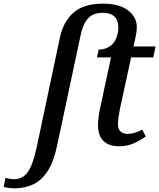

<svg xmlns="http://www.w3.org/2000/svg" viewBox="-160 -790 871 1050"><path d="M-81 240Q-96 240 -113 237.5Q-130 235 -140 232L-130 183Q-122 185 -108.5 187.5Q-95 190 -84 190Q-35 190 -7 149.5Q21 109 42 9L168 -586Q186 -671 241.5 -720.5Q297 -770 404 -770Q493 -770 540.5 -733Q588 -696 588 -644Q588 -615 580 -581L570 -536H691L678 -476H557L496 -195Q491 -170 488 -148.5Q485 -127 485 -112Q485 -84 499 -71Q513 -58 537 -58Q558 -58 579.5 -65Q601 -72 618 -81L637 -44Q606 -21 570 -5.5Q534 10 491 10Q436 10 406 -19Q376 -48 376 -107Q376 -125 379 -148.5Q382 -172 386 -191L447 -476H370L380 -519Q406 -519 426.5 -529Q447 -539 459 -553Q472 -568 479.5 -591.5Q487 -615 487 -640Q487 -678 466 -699Q445 -720 403 -720Q349 -720 321.5 -689.5Q294 -659 281 -598L153 3Q134 95 100 146.5Q66 198 20 219Q-26 240 -81 240Z"/></svg>

Font: Noto Serif Medium
Style: Italic
Weight: 500
Italic angle: -12°
Designer: Monotype Design Team
Foundry: Monotype Imaging Inc.
Version: Version 2.014; ttfautohint (v1.8.4.7-5d5b)